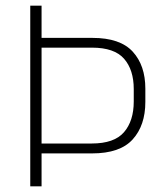

<svg xmlns="http://www.w3.org/2000/svg" viewBox="-20 -659 584 679"><path d="M111.5 -116.5V-151.5H304.5Q384 -151.5 418.5 -191.5Q453 -231.5 453 -300V-344Q453 -412 418.8 -451.2Q384.5 -490.5 305.5 -490.5H111V-525H307Q405 -525 449.5 -476.2Q494 -427.5 494 -345.5V-298.5Q494 -215.5 449.2 -166Q404.5 -116.5 305.5 -116.5ZM87 0V-639H127V-516V-500.5V-140V-128V0Z"/></svg>

Font: Anek Telugu ExtraLight
Style: Regular
Weight: 250
Version: Version 1.003